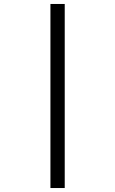

<svg xmlns="http://www.w3.org/2000/svg" viewBox="-20 -812 580 967"><path d="M234 -792H306V135H234Z"/></svg>

Font: lgurmukhi05
Style: Book
Weight: 400
Designer: Jelle Bosma - Monotype Design Team
Foundry: Monotype Imaging Inc.
Version: Version 2.003